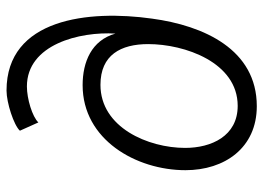

<svg xmlns="http://www.w3.org/2000/svg" viewBox="-132 -684 826 603"><g transform="rotate(-90 281.5 -383.0)"><path d="M249 10C427 10 502 -156 524 -319C552 -517 525 -776 298 -776C260 -776 189 -753 172 -734L198 -676C216 -695 272 -712 311 -712C443 -712 484 -546 477 -434C456 -509 388 -537 315 -537C144 -537 48 -369 48 -214C48 -91 118 10 249 10ZM250 -50C155 -50 118 -133 118 -215C118 -331 182 -481 316 -481C410 -481 444 -417 444 -331C444 -217 387 -50 250 -50Z"/></g></svg>

Font: Cheyenne Sans Light
Style: Italic
Weight: 300
Italic angle: -8.13011°
Designer: The Public Sans project authors (U.S. Web Design System), Libre Franklin designed by Pablo Impallari and Rodrigo Fuenzal
Foundry: The Cheyenne Sans Project Authors
Version: Version 2.007